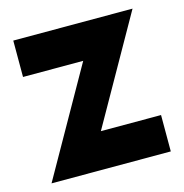

<svg xmlns="http://www.w3.org/2000/svg" viewBox="-84 -600 650 678"><g transform="rotate(-15 241.0 -261.0)"><path d="M459 -133H239L459 -522H23V-389H243L23 0H459Z"/></g></svg>

Font: Righteous
Style: Regular
Weight: 400
Designer: Astigmatic (AOETI)
Foundry: Astigmatic (AOETI)
Version: Version 1.000